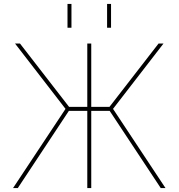

<svg xmlns="http://www.w3.org/2000/svg" viewBox="-20 -950 902 970"><path d="M521 -810V-930H541V-810ZM321 -810V-930H341V-810ZM421 0V-390H328L70 0H46L311 -400L56 -730H81L329 -410H421V-730H441V-410H533L781 -730H806L551 -400L816 0H792L534 -390H441V0Z"/></svg>

Font: M PLUS 1p Thin
Style: Regular
Weight: 250
Version: Version 1.062